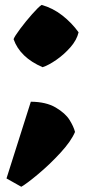

<svg xmlns="http://www.w3.org/2000/svg" viewBox="-20 -626 377 766"><path d="M34.2 -469.7Q59.6 -397 149.9 -357.9Q173.8 -365.7 204.8 -387.2Q235.8 -408.7 261.2 -437.7Q286.6 -466.8 293.5 -497.1Q266.6 -534.7 228.5 -564.5Q190.4 -594.2 146 -606.4Q133.8 -598.6 108.4 -569.8Q83 -541 60.5 -511Q38.1 -481 34.2 -469.7ZM64.9 119.1Q85.9 107.4 132.1 68.8Q178.2 30.3 220.9 -16.1Q263.7 -62.5 279.3 -99.6Q273.9 -121.1 257.3 -147.7Q240.7 -174.3 202.4 -197Q164.1 -219.7 103 -220.2L5.9 85.9Z"/></svg>

Font: Fruktur
Style: Regular
Weight: 400
Designer: Viktoriya Grabowska
Foundry: Viktoriya Grabowska
Version: Version 1.004; ttfautohint (v1.4.1)